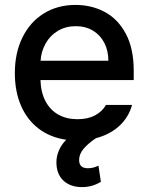

<svg xmlns="http://www.w3.org/2000/svg" viewBox="-20 -557 601 776"><path d="M208 98.6Q208 74.7 218 51.3Q228 27.8 247.6 7.8Q183.1 -1.5 136.5 -36.9Q89.8 -72.3 64.9 -129.9Q40 -187.5 40 -261.7Q40 -342.8 70.6 -405.3Q101.1 -467.8 156.7 -502.4Q212.4 -537.1 285.2 -537.1Q349.1 -537.1 402.3 -509.3Q455.6 -481.4 488 -421.6Q520.5 -361.8 520.5 -270.5V-233.4H143.6Q145 -184.1 163.8 -148.2Q182.6 -112.3 215.8 -93.8Q249 -75.2 293 -75.2Q335.4 -75.2 364.7 -91.1Q394 -106.9 408.2 -132.8H513.7Q500 -83 462.2 -48.1Q424.3 -13.2 367.7 1.5Q335.9 22.9 317.9 44.2Q299.8 65.4 299.8 89.8Q299.8 123 335 123Q358.4 123 377.9 112.3L387.7 177.7Q353.5 199.2 311.5 199.2Q264.6 199.2 236.3 172.9Q208 146.5 208 98.6ZM418 -311.5Q418 -352.1 401.6 -383.8Q385.3 -415.5 355.5 -433.3Q325.7 -451.2 286.1 -451.2Q245.6 -451.2 214.1 -432.4Q182.6 -413.6 164.6 -381.6Q146.5 -349.6 144 -311.5Z"/></svg>

Font: Pretendard JP Medium
Style: Regular
Weight: 500
Designer: Base glyphs from Inter by Rasmus Andersson; Hangeul glyphs from Noto Sans CJK(Source Han Sans) by Jang Soo-young and Kan
Foundry: Kil Hyung-jin
Version: Version 1.309